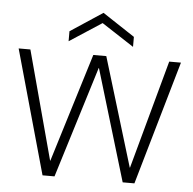

<svg xmlns="http://www.w3.org/2000/svg" viewBox="-49 -717 770 766"><g transform="rotate(5 335.5 -333.5)"><path d="M149 0 10 -496H57L174 -61H175L309 -496H361L493 -61H494L613 -496H660L517 0H470L336 -446H335L197 0ZM206 -542V-582L335 -667L464 -582V-542L335 -626Z"/></g></svg>

Font: DM Sans 36pt ExtraLight
Style: Regular
Weight: 250
Designer: Colophon Foundry, Jonny Pinhorn
Foundry: Colophon Foundry
Version: Version 4.004;gftools[0.9.30]